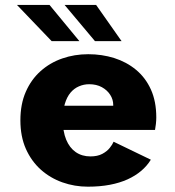

<svg xmlns="http://www.w3.org/2000/svg" viewBox="-20 -726 690 758"><path d="M327 11Q274.5 11 226.5 -6Q178.5 -23 141.2 -56.2Q104 -89.5 82.2 -138.2Q60.5 -187 60.5 -251Q60.5 -315 81.8 -363.5Q103 -412 140.2 -445.2Q177.5 -478.5 225.8 -495.2Q274 -512 328.5 -512Q382.5 -512 431 -496.8Q479.5 -481.5 517 -450.5Q554.5 -419.5 575.8 -372.5Q597 -325.5 597 -262.5Q597 -250.5 595.5 -236.8Q594 -223 592 -213H193.5V-308.5H427Q427 -309.5 427 -310Q427 -310.5 427 -312Q427 -333 415.2 -351.5Q403.5 -370 382.2 -381.8Q361 -393.5 332 -393.5Q311 -393.5 291.8 -385.2Q272.5 -377 258.2 -360Q244 -343 236 -316.2Q228 -289.5 228 -252.5Q228 -207 241.2 -174.8Q254.5 -142.5 279 -125.5Q303.5 -108.5 337 -108.5Q365 -108.5 383.8 -118.5Q402.5 -128.5 413.2 -142Q424 -155.5 428.5 -166.5L575.5 -95.5Q560.5 -71 537.5 -51.5Q514.5 -32 483.8 -18Q453 -4 413.8 3.5Q374.5 11 327 11ZM355 -563.5 235 -706.5H359.5L460 -563.5ZM184 -563.5 47 -706.5H175.5L293.5 -563.5Z"/></svg>

Font: Trispace Thin
Style: Bold
Weight: 700
Version: Version 1.210